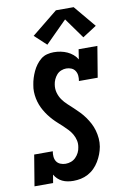

<svg xmlns="http://www.w3.org/2000/svg" viewBox="-105 -1039 725 1108"><g transform="rotate(-10 257.5 -485.5)"><path d="M233 8Q216 8 199.5 5Q183 2 168.5 -5Q154 -12 142.5 -23Q131 -34 123 -48L115 0H6L36 -181H145Q142 -165 143.5 -149Q145 -133 153 -121Q161 -109 175.5 -103Q190 -97 206 -97Q222 -97 237.5 -102.5Q253 -108 265 -120Q277 -132 284.5 -147Q292 -162 294 -178Q298 -199 293.5 -218.5Q289 -238 279.5 -254.5Q270 -271 257 -285Q244 -299 230 -312Q216 -325 202 -337.5Q188 -350 175 -364Q162 -378 150.5 -393.5Q139 -409 129.5 -425.5Q120 -442 113 -460Q106 -478 102 -498Q98 -518 97.5 -538Q97 -558 101 -578Q104 -598 110 -617Q116 -636 124.5 -654.5Q133 -673 145.5 -690Q158 -707 174 -720Q190 -733 210 -738Q230 -743 249 -743Q270 -743 290 -739Q310 -735 327.5 -727Q345 -719 360 -706.5Q375 -694 385 -677L394 -735H504L474 -554H364Q367 -570 365.5 -585.5Q364 -601 356 -613.5Q348 -626 334 -632Q320 -638 304 -638Q289 -638 274 -632Q259 -626 248.5 -614Q238 -602 231.5 -587.5Q225 -573 223 -558Q219 -533 225.5 -510Q232 -487 245 -468.5Q258 -450 275 -434.5Q292 -419 308.5 -403.5Q325 -388 340.5 -372Q356 -356 369.5 -337Q383 -318 393.5 -298Q404 -278 410.5 -255Q417 -232 419 -208Q421 -184 417 -160Q413 -138 405 -117Q397 -96 385 -76Q373 -56 356.5 -39.5Q340 -23 319.5 -12Q299 -1 277 3.5Q255 8 233 8ZM221 -792 152 -856 304 -979H408L515 -851L433 -798L347 -918Z"/></g></svg>

Font: Iosevka Slab Extrabold Oblique
Style: Regular
Weight: 800
Italic angle: -9°
Monospace: yes
Designer: Belleve Invis
Foundry: Belleve Invis
Version: Version 11.1.1; ttfautohint (v1.8.3)